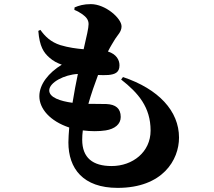

<svg xmlns="http://www.w3.org/2000/svg" viewBox="-20 -839 1040 932"><path d="M176 -694 166 -689C172 -613 192 -584 219 -560C239 -542 258 -533 280 -525C216 -486 171 -430 171 -372C171 -311 223 -251 316 -220C314 -193 312 -168 312 -148C312 -21 383 73 551 73C770 73 849 -63 849 -171C849 -300 750 -407 577 -465L568 -453C651 -388 711 -319 711 -205C711 -101 624 -33 522 -33C430 -33 379 -73 379 -161C379 -175 380 -191 382 -206C420 -201 461 -201 493 -206C537 -213 566 -236 566 -271C566 -313 541 -332 497 -334C475 -335 444 -334 409 -335C423 -384 440 -433 456 -475C473 -474 490 -474 506 -475C538 -478 560 -487 560 -522C560 -548 545 -576 504 -589C517 -615 529 -633 539 -650C551 -669 570 -685 570 -711C570 -750 492 -819 421 -819C386 -819 363 -812 342 -803L341 -791C356 -785 370 -777 381 -769C397 -757 410 -744 410 -722C410 -703 401 -665 386 -600C351 -603 313 -608 273 -620C226 -635 198 -663 176 -694ZM332 -340C272 -348 219 -366 219 -400C219 -439 293 -477 358 -480C349 -438 340 -389 332 -340Z"/></svg>

Font: Noto Serif CJK HK Black
Style: Regular
Weight: 900
Designer: Ryoko NISHIZUKA 西塚涼子 (kana & ideographs); Frank Grießhammer (Latin, Greek & Cyrillic); Wenlong ZHANG 张文龙 (bopomofo); San
Foundry: Adobe
Version: Version 2.001;hotconv 1.1.0;makeotfexe 2.6.0